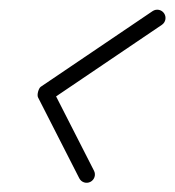

<svg xmlns="http://www.w3.org/2000/svg" viewBox="-20 -369 370 406"><path d="M327 -340.8C321.6 -348.8 310.7 -350.9 302.7 -345.5C223.9 -292.2 145 -238.8 66.2 -185.5C63.8 -183.9 61.7 -179.5 60.5 -175C59.3 -170.4 59.1 -165.7 60.4 -163.1C89.5 -106.1 118.5 -49.1 147.6 7.9C152 16.6 162.5 20 171.1 15.6C179.7 11.2 183.2 0.7 178.8 -7.9C178.8 -7.9 178.8 -7.9 178.8 -7.9C149.7 -64.9 120.7 -121.9 91.6 -178.9C90.3 -181.6 87.6 -175.1 85.9 -168.5C84.2 -161.8 83.4 -154.9 85.8 -156.5C164.6 -209.8 243.5 -263.2 322.3 -316.5C330.3 -321.9 332.4 -332.8 327 -340.8Z"/></svg>

Font: FRB American Cursive Guidelines
Style: Italic
Weight: 400
Italic angle: -25°
Version: Version 2.0;Modular Font Editor K font №1